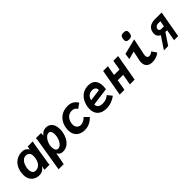

<svg xmlns="http://www.w3.org/2000/svg" viewBox="239 -2167 3723 3723"><g transform="rotate(-45 2100.0 -305.5)"><path d="M21 -222.5Q21 -255 27 -291Q42 -380 84.8 -439.8Q127.5 -499.5 187.8 -528.5Q248 -557.5 317 -557.5Q371 -557.5 405.5 -535.5Q440 -513.5 458 -479.5L472.5 -550H610Q602 -518.5 590 -449L529 -71.5L526.5 -56.5Q524.5 -42 522.8 -28Q521 -14 520.5 0H381.5Q384 -17.5 393.5 -63L398 -85Q373.5 -45 335 -19.2Q296.5 6.5 240.5 6.5Q177 6.5 127.2 -20.2Q77.5 -47 49.2 -98.5Q21 -150 21 -222.5ZM418.5 -289Q422 -312 422 -334.5Q422 -394 394.5 -423Q367 -452 322 -452Q277.5 -452 245 -425Q212.5 -398 193.5 -357.2Q174.5 -316.5 167 -274Q162.5 -245 162.5 -224Q162.5 -173 184 -140.2Q205.5 -107.5 254.5 -107.5Q293 -107.5 327 -127.5Q361 -147.5 385.2 -188.5Q409.5 -229.5 418.5 -289Z M699.5 -551.5 840 -550 835.5 -483Q866.5 -525 901 -542.5Q935.5 -560 977 -560Q1039.5 -560 1079 -529.8Q1118.5 -499.5 1136 -450.2Q1153.5 -401 1153.5 -341.5Q1153.5 -303 1146.5 -263.5Q1135.5 -199 1103.8 -137.2Q1072 -75.5 1017.5 -34.2Q963 7 888 7Q802 7 771 -66L723.5 186.5H582L684.5 -438Q689.5 -469.5 693.8 -498.8Q698 -528 699.5 -551.5ZM1006.5 -284.5Q1012 -314.5 1012 -342.5Q1012 -390 996 -420.2Q980 -450.5 944.5 -450.5Q909.5 -450.5 877.8 -422.8Q846 -395 823.5 -351.8Q801 -308.5 793 -263.5Q788.5 -239 788.5 -214.5Q788.5 -165.5 806.5 -133.2Q824.5 -101 860.5 -101Q895.5 -101 926.2 -128Q957 -155 977.8 -197.2Q998.5 -239.5 1006.5 -284.5Z M1247 -219.5Q1247 -251 1253 -287Q1267.5 -368 1310.2 -429.5Q1353 -491 1419.5 -524.8Q1486 -558.5 1570 -558.5Q1651.5 -558.5 1699.8 -527.2Q1748 -496 1779.5 -443.5L1680 -373Q1657 -406.5 1631 -421.8Q1605 -437 1566 -437Q1496 -437 1449.8 -392Q1403.5 -347 1390 -270Q1386.5 -247.5 1386.5 -233.5Q1386.5 -194 1402.8 -167Q1419 -140 1444.2 -127Q1469.5 -114 1497 -114Q1533 -114 1573.2 -134.8Q1613.5 -155.5 1642 -187L1728 -101.5Q1681.5 -51.5 1619.2 -20.5Q1557 10.5 1482 10.5Q1412 10.5 1358.8 -16.8Q1305.5 -44 1276.2 -95.8Q1247 -147.5 1247 -219.5Z M1832 -214Q1832 -247.5 1838.5 -283Q1853.5 -368 1894.8 -430.2Q1936 -492.5 1998 -525.5Q2060 -558.5 2135.5 -558.5Q2238.5 -558.5 2287.5 -502Q2336.5 -445.5 2336.5 -346Q2336.5 -306 2329 -261.5L1961.5 -213Q1959 -165.5 1990.8 -137Q2022.5 -108.5 2093 -108.5Q2145 -108.5 2184.5 -124.2Q2224 -140 2260.5 -170.5L2334.5 -79Q2285 -38.5 2216.5 -13Q2148 12.5 2075.5 12.5Q2001.5 12.5 1946.5 -13.8Q1891.5 -40 1861.8 -91Q1832 -142 1832 -214ZM2221 -360Q2221 -397 2195 -417.8Q2169 -438.5 2123 -438.5Q2067 -438.5 2028.5 -406.2Q1990 -374 1975.5 -313L2220 -346Q2221 -356 2221 -360Z M2541.5 -550H2671.5L2636 -346H2785.5L2821 -550H2951.5L2854.5 0H2724L2763.5 -222.5H2614L2574.5 0H2444.5Z M3178.5 -144Q3178.5 -170.5 3184.5 -199.5L3226.5 -398.5L3063.5 -354L3081.5 -479L3400.5 -558L3329.5 -222Q3325 -202 3325 -184Q3325 -154.5 3338.5 -137.8Q3352 -121 3380.5 -121Q3402.5 -121 3425.8 -131.5Q3449 -142 3468.5 -159.5L3536.5 -61.5Q3456 6 3342.5 6Q3261.5 6 3220 -34.2Q3178.5 -74.5 3178.5 -144ZM3251 -688.5Q3251 -704.5 3254.5 -722Q3260 -752 3270.5 -768.5Q3281 -785 3298.5 -791.8Q3316 -798.5 3344 -798.5Q3387.5 -798.5 3407 -783Q3426.5 -767.5 3426.5 -735Q3426.5 -719 3423 -702Q3417.5 -673 3407.2 -656.5Q3397 -640 3379.2 -632.8Q3361.5 -625.5 3332 -625.5Q3289.5 -625.5 3270.2 -640.8Q3251 -656 3251 -688.5Z M3977 -231.5H3930L3774.5 0H3657L3823.5 -249.5Q3788 -265.5 3768 -294.8Q3748 -324 3748 -365.5Q3748 -381.5 3751 -399.5Q3765 -478 3820.2 -514Q3875.5 -550 3954.5 -550H4145L4048 0H3936ZM3987.5 -329 4008.5 -448H3944.5Q3923 -448 3905 -439Q3887 -430 3875.5 -415.5Q3864 -401 3861.5 -385Q3860.5 -377 3860.5 -373.5Q3860.5 -352 3875.5 -340.5Q3890.5 -329 3918 -329Z"/></g></svg>

Font: JuliaMono ExtraBold
Style: Italic
Weight: 800
Italic angle: -9°
Monospace: yes
Designer: cormullion
Foundry: corm
Version: Version 0.057; ttfautohint (v1.8.4)